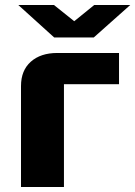

<svg xmlns="http://www.w3.org/2000/svg" viewBox="-20 -748 541 768"><path d="M196.8 -598.1 53.2 -728H195.8L276.9 -663.1L356.9 -728H501L355 -598.1ZM64 0V-403.8Q64 -466.3 103.3 -501.2Q142.6 -536.1 209 -536.1H456.1V-411.1H235.8V0Z"/></svg>

Font: Hubot Sans Expanded
Style: Bold
Weight: 700
Width: 7
Designer: Deni Anggara
Foundry: GitHub
Version: Version 1.001;gftools[0.9.31]